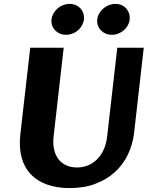

<svg xmlns="http://www.w3.org/2000/svg" viewBox="-20 -962 794 992"><path d="M309.1 -715.3 257.3 -260.3Q252.4 -219.2 259.8 -188.5Q267.1 -157.7 283.7 -137.5Q300.3 -117.2 324.5 -106.9Q348.6 -96.7 377.4 -96.7Q406.7 -96.7 432.9 -106.9Q459 -117.2 480 -137.5Q501 -157.7 515.1 -187.7Q529.3 -217.8 533.7 -257.8L585.9 -715.3H722.7L672.9 -275.9Q666 -216.3 641.1 -164.1Q616.2 -111.8 574 -73.2Q531.7 -34.7 473.1 -12.5Q414.6 9.8 339.8 9.8Q273.9 9.8 222.9 -8.5Q171.9 -26.9 138.7 -62Q105.5 -97.2 91.6 -148.7Q77.6 -200.2 85 -267.1L136.2 -715.3ZM245.6 -853Q245.6 -870.1 253.2 -886.2Q260.7 -902.3 273.7 -914.8Q286.6 -927.2 304 -934.6Q321.3 -941.9 340.3 -941.9Q356.4 -941.9 370.1 -936.3Q383.8 -930.7 393.6 -920.9Q403.3 -911.1 408.7 -897.9Q414.1 -884.8 414.1 -870.1Q414.1 -853 406.7 -837.2Q399.4 -821.3 387 -809.1Q374.5 -796.9 357.2 -789.6Q339.8 -782.2 320.3 -782.2Q304.2 -782.2 290.5 -787.8Q276.9 -793.5 266.8 -803.2Q256.8 -813 251.2 -825.7Q245.6 -838.4 245.6 -853ZM481.9 -853Q481.9 -870.1 489.5 -886.2Q497.1 -902.3 510.3 -914.8Q523.4 -927.2 540.8 -934.6Q558.1 -941.9 577.1 -941.9Q593.3 -941.9 606.7 -936.3Q620.1 -930.7 629.9 -920.9Q639.6 -911.1 645 -897.9Q650.4 -884.8 650.4 -870.1Q650.4 -853 643.3 -837.2Q636.2 -821.3 623.5 -809.1Q610.8 -796.9 593.8 -789.6Q576.7 -782.2 557.1 -782.2Q541 -782.2 527.3 -787.8Q513.7 -793.5 503.4 -803.2Q493.2 -813 487.5 -825.7Q481.9 -838.4 481.9 -853Z"/></svg>

Font: Proza Libre
Style: Bold Italic
Weight: 700
Designer: Jasper de Waard
Foundry: Jasper de Waard
Version: Version 1.000; ttfautohint (v1.4.1.8-43bc)